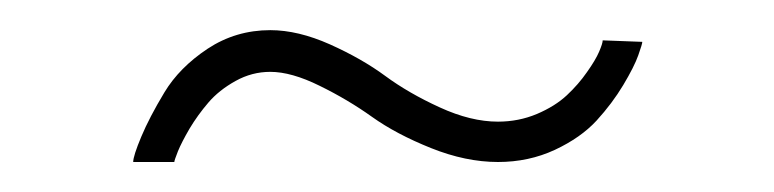

<svg xmlns="http://www.w3.org/2000/svg" viewBox="-20 -356 516 128"><path d="M160.2 -335.9Q178.7 -335.9 200 -326.4Q221.2 -316.9 236.8 -305.4Q252.4 -293.9 273.2 -284.4Q293.9 -274.9 312 -274.9Q325.7 -274.9 337.9 -280Q350.1 -285.2 357.9 -292.5Q365.7 -299.8 371.3 -307.9Q377 -315.9 379.4 -321.5Q381.8 -327.1 381.8 -329.1L408.2 -328.1Q408.2 -326.7 405.5 -319.1Q402.8 -311.5 395.5 -299.3Q388.2 -287.1 377.7 -275.6Q367.2 -264.2 349.9 -256.1Q332.5 -248 312 -248Q290.5 -248 267.3 -257.3Q244.1 -266.6 228 -278.1Q211.9 -289.6 193.1 -298.8Q174.3 -308.1 160.2 -308.1Q147.9 -308.1 137 -302Q126 -295.9 118.9 -287.6Q111.8 -279.3 106.4 -270.3Q101.1 -261.2 98.6 -255.1Q96.2 -249 96.2 -248H68.8Q68.8 -252 74.2 -264.9Q79.6 -277.8 89.6 -294.4Q99.6 -311 118.4 -323.5Q137.2 -335.9 160.2 -335.9Z"/></svg>

Font: Rawline ExtraLight
Style: Regular
Weight: 275
Designer: Matt McInerney, Pablo Impallari, Rodrigo Fuenzalida
Foundry: Matt McInerney, Pablo Impallari, Rodrigo Fuenzalida
Version: Version 4.020;PS 004.020;hotconv 1.0.88;makeotf.lib2.5.64775